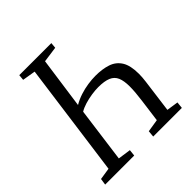

<svg xmlns="http://www.w3.org/2000/svg" viewBox="-198 -888 1033 1033"><g transform="rotate(-45 319.0 -371.5)"><path d="M16.5 0 22 -37 89.5 -47.5 178 -698 103 -710.5 106 -743H350L347 -710.5L257 -698L216 -406Q243 -422 274 -432Q305 -442 335.8 -446.5Q366.5 -451 393 -451Q445.5 -451 484.5 -438Q523.5 -425 545 -390.8Q566.5 -356.5 566.5 -293Q566.5 -280.5 565.5 -266.2Q564.5 -252 562.5 -237L537.5 -47.5L604 -37.5L600 0H382L385.5 -37L458 -48.5L475.5 -180Q479.5 -209.5 481.5 -234.5Q483.5 -259.5 483.5 -280Q483.5 -322.5 472.5 -348.2Q461.5 -374 434.5 -385.5Q407.5 -397 360.5 -397Q337.5 -397 309.5 -392.8Q281.5 -388.5 255 -380.5Q228.5 -372.5 210 -361L168 -47.5L241.5 -37L237.5 0Z"/></g></svg>

Font: Merriweather 36pt Light
Style: Italic
Weight: 300
Italic angle: -7.8°
Version: Version 2.101